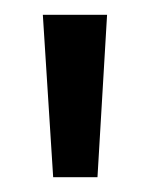

<svg xmlns="http://www.w3.org/2000/svg" viewBox="-20 -720 203 260"><path d="M38 -700H125L112 -480H52Z"/></svg>

Font: Epunda Sans Medium
Style: Regular
Weight: 500
Designer: Simon Atzbach
Foundry: typofactur
Version: Version 2.204; ttfautohint (v1.8.4.7-5d5b)